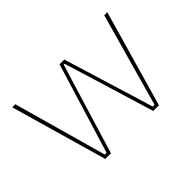

<svg xmlns="http://www.w3.org/2000/svg" viewBox="-94 -698 911 911"><g transform="rotate(-45 361.0 -243.0)"><path d="M219 0H181L42 -485.5H62.5L194 -16.5H206L345 -471H377L516 -16.5H528L659.5 -485.5H680L541 0H503L387.5 -378.5L363.5 -456H358L334 -378Z"/></g></svg>

Font: Anek Devanagari Medium Thin
Style: Regular
Weight: 250
Version: Version 1.003